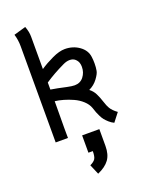

<svg xmlns="http://www.w3.org/2000/svg" viewBox="-173 -782 864 1125"><g transform="rotate(-20 259.0 -220.0)"><path d="M226.1 14.2H333.5V119.1Q333.5 172.4 310.3 204.1Q287.1 235.8 237.8 257.3L211.4 195.3Q235.4 184.1 244.4 170.2Q253.4 156.2 253.4 122.1H226.1ZM286.1 -276.4Q321.3 -276.4 341.8 -302.7Q362.3 -329.1 362.3 -363.8Q362.3 -377.9 358.9 -388.2Q354.5 -402.8 341.6 -414.3Q328.6 -425.8 307.6 -425.8Q288.1 -425.8 266.1 -415Q197.3 -382.3 143.1 -345.7V-301.8Q181.2 -295.9 239.7 -282.7Q269 -276.4 286.1 -276.4ZM143.1 -429.7Q179.2 -454.1 224.1 -475.1Q269 -496.1 303.2 -496.1Q354 -496.1 392.8 -468.3Q431.6 -440.4 436.5 -397.5Q439 -378.9 439 -357.4Q439 -332.5 435.1 -312Q432.1 -294.4 410.9 -265.9Q389.6 -237.3 356.4 -221.7Q377.4 -206.1 389.4 -182.1Q401.4 -158.2 410.6 -128.9Q419.9 -99.6 429.2 -84.5Q441.9 -63.5 469.7 -43.5L428.7 9.3Q412.1 1.5 398.4 -11Q384.8 -23.4 376.7 -33.2Q368.7 -43 360.1 -60.8Q351.6 -78.6 349.1 -85.2Q346.7 -91.8 340.3 -110.8Q338.9 -114.3 338.4 -116.2Q329.6 -141.1 306.4 -162.4Q283.2 -183.6 253.9 -196.8Q224.6 -210 196.5 -218Q168.5 -226.1 143.6 -229Q142.6 -136.2 142.6 -63Q142.6 -49.8 142.8 -28.3Q143.1 -6.8 143.1 0H66.4V-599.6Q66.4 -639.6 55.2 -675.3L129.9 -696.8Q143.1 -663.1 143.1 -631.3Z"/></g></svg>

Font: Fantasque Sans Mono
Style: Regular
Weight: 400
Monospace: yes
Designer: Jany Belluz
Version: Version 1.8.0 ; ttfautohint (v1.8.2)